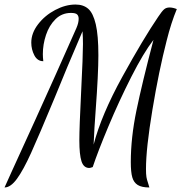

<svg xmlns="http://www.w3.org/2000/svg" viewBox="-37 -740 820 847"><path d="M15 16Q34 -25 119 -212Q204 -399 300 -616Q310 -639 310 -657Q310 -670 303 -676.5Q296 -683 276 -683Q236 -683 208 -655.5Q180 -628 166 -586Q152 -544 152 -501Q152 -488 154 -470Q128 -470 114.5 -496Q101 -522 101 -552Q101 -594 131 -633Q161 -672 206.5 -696Q252 -720 296 -720Q331 -720 352.5 -701Q374 -682 385.5 -633Q397 -584 397 -496Q397 -415 385 -253Q379 -176 376 -102Q410 -233 502.5 -401Q595 -569 661 -666Q677 -690 686.5 -698.5Q696 -707 711 -707Q725 -707 743 -700Q718 -640 698 -560Q664 -428 635.5 -256.5Q607 -85 607 5Q607 29 609 41Q611 53 616 67L622 87Q588 87 570.5 76Q553 65 546.5 42Q540 19 540 -25Q540 -132 565 -253Q590 -374 640 -564Q596 -507 542 -400.5Q488 -294 441.5 -183Q395 -72 372 -3Q361 1 357 1Q332 1 322.5 -28.5Q313 -58 313 -121Q313 -177 321 -337Q329 -495 329 -546Q329 -574 327 -602Q255 -435 203 -306Q134 -140 100 -65Q66 10 38 48.5Q10 87 -17 87Z"/></svg>

Font: Dancing Script
Style: Regular
Weight: 400
Designer: Pablo Impallari
Foundry: Pablo Impallari
Version: Version 2.000